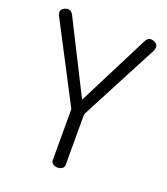

<svg xmlns="http://www.w3.org/2000/svg" viewBox="-135 -825 800 920"><g transform="rotate(20 265.5 -365.5)"><path d="M232 -280Q232 -285 231 -288L24 -685Q21 -690 20 -695Q19 -700 19 -703Q19 -716 31 -723.5Q43 -731 55 -731Q71 -731 81 -711L265 -346L450 -711Q460 -731 476 -731Q488 -731 500 -723.5Q512 -716 512 -703Q512 -700 511 -695Q510 -690 508 -685L300 -288Q298 -282 298 -280V-26Q298 -13 288 -6.5Q278 0 265 0Q253 0 242.5 -6.5Q232 -13 232 -26Z"/></g></svg>

Font: Dosis
Style: Book
Weight: 400
Designer: EdgarTolentino, PabloImpallari, IginoMarini
Foundry: EdgarTolentino, PabloImpallari, IginoMarini
Version: Version 1.007